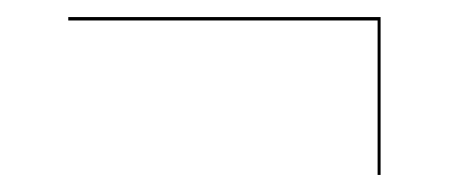

<svg xmlns="http://www.w3.org/2000/svg" viewBox="-20 -408 526 225"><path d="M422.5 -384H60V-388H426V-203H422.5Z"/></svg>

Font: Bodoni* 48pt
Style: Bold
Weight: 700
Version: Version 2.3